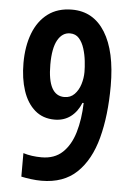

<svg xmlns="http://www.w3.org/2000/svg" viewBox="-53 -764 560 814"><g transform="rotate(5 227.0 -357.0)"><path d="M412 -416Q412 -290 386.5 -194Q361 -98 304.5 -44Q248 10 154 10Q133 10 109.5 7Q86 4 68 0V-100Q103 -89 146 -89Q201 -89 235 -121Q269 -153 285.5 -208.5Q302 -264 304 -334H299Q283 -295 254.5 -274Q226 -253 187 -253Q137 -253 103 -282.5Q69 -312 52 -363.5Q35 -415 35 -481Q35 -552 56 -607Q77 -662 118.5 -693Q160 -724 221 -724Q312 -724 362 -643.5Q412 -563 412 -416ZM221 -623Q188 -623 168.5 -588.5Q149 -554 149 -484Q149 -352 220 -352Q246 -352 263 -369.5Q280 -387 288 -413Q296 -439 296 -465Q296 -485 293 -512Q290 -539 282 -564.5Q274 -590 259.5 -606.5Q245 -623 221 -623Z"/></g></svg>

Font: Noto Sans ExtraCondensed SemiBold
Style: Regular
Weight: 600
Width: 2
Designer: Monotype Design Team
Foundry: Monotype Imaging Inc.
Version: Version 2.013; ttfautohint (v1.8.4.7-5d5b)